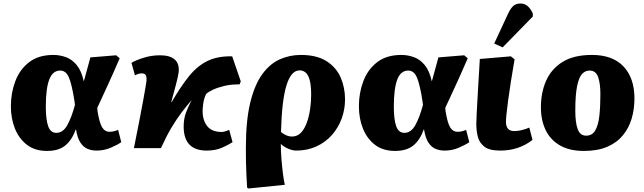

<svg xmlns="http://www.w3.org/2000/svg" viewBox="-20 -844 3671 1094"><path d="M248 16Q179 16 133.5 -19Q88 -54 65 -111.5Q42 -169 42 -239Q42 -315 67.5 -382Q93 -449 146.5 -490Q200 -531 284 -531Q320 -531 355 -518.5Q390 -506 417 -473.5Q444 -441 457 -382H458Q466 -411 475 -443.5Q484 -476 495 -517L642 -529L662 -512Q628 -433 595.5 -362Q563 -291 534 -229L536 -209Q547 -142 562.5 -117.5Q578 -93 604 -93Q616 -93 627 -95.5Q638 -98 653 -104L671 -34Q650 -19 611.5 -2.5Q573 14 531 14Q503 14 479.5 4.5Q456 -5 438.5 -31Q421 -57 413 -107H412Q390 -46 352 -15Q314 16 248 16ZM301 -87Q339 -87 363.5 -131Q388 -175 407 -246L404 -270Q389 -366 372 -404Q355 -442 323 -442Q280 -442 260.5 -390.5Q241 -339 241 -236Q241 -163 254.5 -125Q268 -87 301 -87Z M1158 14Q1019 14 1027 -139Q1029 -173 1040 -203Q1051 -233 1072 -274Q1041 -238 1013.5 -201.5Q986 -165 957.5 -117.5Q929 -70 897 0H743Q780 -184 796 -272.5Q812 -361 814 -378Q817 -407 810 -416.5Q803 -426 787 -426Q771 -426 749 -415L729 -486Q754 -501 798.5 -515Q843 -529 892 -529Q948 -529 975.5 -505Q1003 -481 998 -433Q996 -414 984 -367.5Q972 -321 956 -263L958 -262Q1010 -352 1057.5 -410.5Q1105 -469 1163 -497Q1221 -525 1303 -523L1352 -380L1345 -363Q1299 -364 1260.5 -355Q1222 -346 1194 -333Q1166 -320 1154 -308Q1144 -286 1140.5 -268.5Q1137 -251 1135 -225Q1131 -167 1157.5 -129.5Q1184 -92 1243 -92Q1258 -92 1286 -104L1305 -34Q1281 -18 1244 -2Q1207 14 1158 14Z M1396 230 1388 225Q1386 183 1384 149.5Q1382 116 1381.5 80.5Q1381 45 1381 -3Q1381 -157 1406 -259.5Q1431 -362 1474.5 -421.5Q1518 -481 1574.5 -506Q1631 -531 1694 -531Q1785 -531 1840.5 -495.5Q1896 -460 1921 -402.5Q1946 -345 1946 -278Q1946 -220 1926.5 -167.5Q1907 -115 1870.5 -74Q1834 -33 1782.5 -9.5Q1731 14 1667 14Q1649 14 1625 4.5Q1601 -5 1581 -23H1580Q1580 15 1583.5 59.5Q1587 104 1592 144Q1597 184 1603 209ZM1643 -66Q1674 -66 1694.5 -87.5Q1715 -109 1728 -144.5Q1741 -180 1747 -222.5Q1753 -265 1753 -306Q1753 -377 1736.5 -410Q1720 -443 1687 -443Q1639 -443 1612.5 -358.5Q1586 -274 1581 -92Q1612 -66 1643 -66Z M2231 16Q2162 16 2116.5 -19Q2071 -54 2048 -111.5Q2025 -169 2025 -239Q2025 -315 2050.5 -382Q2076 -449 2129.5 -490Q2183 -531 2267 -531Q2303 -531 2338 -518.5Q2373 -506 2400 -473.5Q2427 -441 2440 -382H2441Q2449 -411 2458 -443.5Q2467 -476 2478 -517L2625 -529L2645 -512Q2611 -433 2578.5 -362Q2546 -291 2517 -229L2519 -209Q2530 -142 2545.5 -117.5Q2561 -93 2587 -93Q2599 -93 2610 -95.5Q2621 -98 2636 -104L2654 -34Q2633 -19 2594.5 -2.5Q2556 14 2514 14Q2486 14 2462.5 4.5Q2439 -5 2421.5 -31Q2404 -57 2396 -107H2395Q2373 -46 2335 -15Q2297 16 2231 16ZM2284 -87Q2322 -87 2346.5 -131Q2371 -175 2390 -246L2387 -270Q2372 -366 2355 -404Q2338 -442 2306 -442Q2263 -442 2243.5 -390.5Q2224 -339 2224 -236Q2224 -163 2237.5 -125Q2251 -87 2284 -87Z M2830 14Q2768 14 2739.5 -8.5Q2711 -31 2702.5 -65.5Q2694 -100 2694 -137Q2694 -153 2696 -195Q2698 -237 2702.5 -313Q2707 -389 2714 -508L2891 -523L2912 -506Q2888 -367 2875.5 -273.5Q2863 -180 2863 -149Q2863 -124 2874.5 -110.5Q2886 -97 2912 -97Q2930 -97 2954 -103Q2978 -109 2996 -117L3014 -47Q2937 14 2830 14ZM2844 -574 2796 -596 2875 -766Q2889 -796 2904.5 -810Q2920 -824 2946 -824Q2971 -824 2988 -808Q3005 -792 3016 -767V-750Z M3307 16Q3225 16 3170.5 -15.5Q3116 -47 3089 -103Q3062 -159 3062 -233Q3062 -317 3092 -384.5Q3122 -452 3186 -491.5Q3250 -531 3353 -531Q3471 -531 3533 -465Q3595 -399 3595 -283Q3595 -223 3579.5 -169.5Q3564 -116 3530 -74Q3496 -32 3441 -8Q3386 16 3307 16ZM3320 -71Q3354 -71 3371.5 -100.5Q3389 -130 3395 -183.5Q3401 -237 3401 -307Q3401 -368 3388 -405Q3375 -442 3339 -442Q3314 -442 3296 -422Q3278 -402 3268 -352Q3258 -302 3258 -213Q3258 -146 3271.5 -108.5Q3285 -71 3320 -71Z"/></svg>

Font: Literata 12pt ExtraBold
Style: Italic
Weight: 800
Italic angle: -2°
Designer: Latin by Veronika Burian and Jose Scaglione. Greek by Irene Vlachou. Cyrillic by Vera Evstafieva
Foundry: TypeTogether
Version: Version 3.002